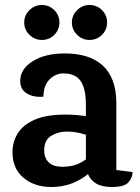

<svg xmlns="http://www.w3.org/2000/svg" viewBox="-20 -734 561 769"><path d="M240 -520Q287 -520 325 -508.5Q363 -497 390 -473Q417 -449 431.5 -411Q446 -373 446 -320V-53L511 -45Q511 -24 495 -4.5Q479 15 428 15Q388 15 365 1Q342 -13 333 -35.5Q324 -58 324 -83V-313Q324 -361 313.5 -389Q303 -417 283 -428.5Q263 -440 233 -440Q214 -440 195.5 -429.5Q177 -419 165.5 -398.5Q154 -378 154 -347Q116 -343 88.5 -359Q61 -375 61 -410Q61 -457 110.5 -488.5Q160 -520 240 -520ZM242 -275Q289 -275 332.5 -267.5Q376 -260 404 -243L410 -133Q391 -159 364.5 -175Q338 -191 308 -199Q278 -207 247 -207Q213 -207 185 -190Q157 -173 157 -132Q157 -101 175.5 -83.5Q194 -66 229 -66Q279 -66 313.5 -88.5Q348 -111 382 -144L387 -95Q362 -61 332 -36.5Q302 -12 265.5 1.5Q229 15 186 15Q118 15 74 -22Q30 -59 30 -124Q30 -165 50.5 -199Q71 -233 117.5 -254Q164 -275 242 -275ZM148 -574Q119 -574 98 -594.5Q77 -615 77 -644Q77 -673 98 -693.5Q119 -714 148 -714Q177 -714 197.5 -693.5Q218 -673 218 -644Q218 -615 197.5 -594.5Q177 -574 148 -574ZM338 -574Q310 -574 289 -594.5Q268 -615 268 -644Q268 -673 289 -693.5Q310 -714 338 -714Q368 -714 388.5 -693.5Q409 -673 409 -644Q409 -615 388.5 -594.5Q368 -574 338 -574Z"/></svg>

Font: Karma Variable Light
Style: Regular
Weight: 300
Designer: Joana Correia
Foundry: Indian Type Foundry
Version: Version 3.000